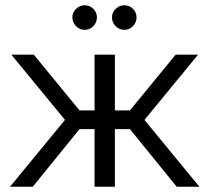

<svg xmlns="http://www.w3.org/2000/svg" viewBox="-20 -707 793 727"><path d="M338 0V-218H281L104 0H18L226 -253L23 -500H108L281 -289H338V-500H415V-289H472L645 -500H730L527 -253L735 0H649L472 -218H415V0ZM301 -594Q282 -594 268 -608Q254 -622 254 -641Q254 -660 268 -673.5Q282 -687 301 -687Q320 -687 333.5 -673.5Q347 -660 347 -641Q347 -622 333.5 -608Q320 -594 301 -594ZM451 -594Q432 -594 418 -608Q404 -622 404 -641Q404 -660 418 -673.5Q432 -687 451 -687Q470 -687 483.5 -673.5Q497 -660 497 -641Q497 -622 483.5 -608Q470 -594 451 -594Z"/></svg>

Font: Nata Sans
Style: Regular
Weight: 400
Designer: Daniel Uzquiano Cruz
Version: Version 1.001